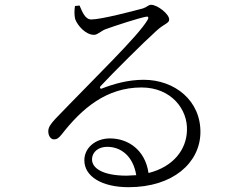

<svg xmlns="http://www.w3.org/2000/svg" viewBox="-20 -756 1040 799"><path d="M360 -675C334 -675 323 -706 311 -733L292 -731C289 -713 289 -691 293 -676C303 -649 337 -611 371 -611C386 -611 399 -626 418 -634C462 -650 555 -680 586 -686C596 -689 601 -685 594 -673C555 -606 381 -439 210 -261C190 -239 182 -227 181 -212C180 -189 193 -176 204 -176C217 -176 224 -181 237 -197C321 -305 423 -392 569 -392C693 -392 762 -300 758 -213C756 -134 702 -62 598 -36C584 -134 511 -180 438 -180C376 -180 331 -140 331 -89C331 -21 405 23 515 23C701 23 811 -79 814 -202C817 -338 706 -424 578 -424C513 -424 454 -407 405 -388C397 -384 393 -392 399 -398C447 -450 582 -584 629 -626C664 -659 684 -658 684 -675C684 -698 635 -736 609 -736C597 -736 593 -727 575 -721C531 -709 400 -675 360 -675ZM547 -27 507 -25C406 -25 363 -57 363 -92C363 -125 391 -145 426 -145C484 -145 534 -106 547 -27Z"/></svg>

Font: Noto Serif CJK KR Light
Style: Regular
Weight: 300
Designer: Ryoko NISHIZUKA 西塚涼子 (kana & ideographs); Frank Grießhammer (Latin, Greek & Cyrillic); Wenlong ZHANG 张文龙 (bopomofo); San
Foundry: Adobe
Version: Version 2.001;hotconv 1.1.0;makeotfexe 2.6.0